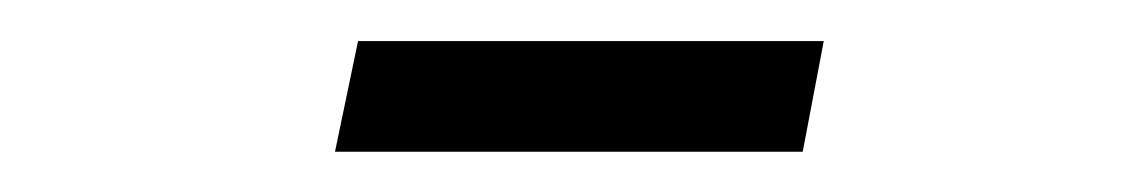

<svg xmlns="http://www.w3.org/2000/svg" viewBox="-20 -650 556 94"><path d="M144 -575.7 155.3 -629.9H383.3L373 -575.7Z"/></svg>

Font: Open Sans Light
Style: Italic
Weight: 300
Italic angle: -12°
Designer: Monotype Design Team
Foundry: Monotype Imaging Inc.
Version: Version 3.003; ttfautohint (v1.8.4)